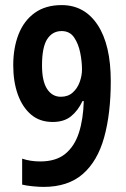

<svg xmlns="http://www.w3.org/2000/svg" viewBox="-20 -815 494 754"><path d="M415 -496Q415 -369 389 -275.5Q363 -182 305 -131.5Q247 -81 151 -81Q133 -81 108 -83.5Q83 -86 67 -90V-192Q99 -181 138 -181Q200 -181 236.5 -211Q273 -241 290 -294Q307 -347 309 -418H304Q286 -380 258.5 -358Q231 -336 187 -336Q136 -336 102 -365Q68 -394 50 -444Q32 -494 32 -559Q32 -627 53 -680.5Q74 -734 116.5 -764.5Q159 -795 222 -795Q312 -795 363.5 -717Q415 -639 415 -496ZM222 -693Q186 -693 165.5 -661.5Q145 -630 145 -558Q145 -496 165 -465.5Q185 -435 219 -435Q247 -435 265.5 -451.5Q284 -468 293 -493Q302 -518 302 -542Q302 -573 295 -608Q288 -643 271 -668Q254 -693 222 -693Z"/></svg>

Font: Noto Sans Kannada UI ExtraCondensed SemiBold
Style: Regular
Weight: 600
Width: 2
Designer: Jelle Bosma - Monotype Design Team
Foundry: Monotype Imaging Inc.
Version: Version 2.005; ttfautohint (v1.8.4.7-5d5b)